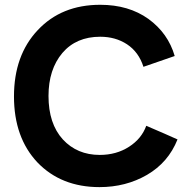

<svg xmlns="http://www.w3.org/2000/svg" viewBox="-20 -766 792 798"><path d="M706.1 -533.2Q678.7 -627.9 596.7 -687.5Q514.6 -746.1 396.5 -746.1Q235.4 -746.1 136.7 -640.6Q38.1 -536.1 38.1 -365.2Q38.1 -194.3 135.7 -90.8Q234.4 11.7 393.6 11.7Q502.9 11.7 590.8 -39.1Q679.7 -90.8 717.8 -186.5Q674.8 -206.1 587.9 -243.2Q568.4 -189.5 516.6 -156.2Q463.9 -122.1 394.5 -122.1Q300.8 -122.1 241.2 -186.5Q181.6 -252 181.6 -367.2Q181.6 -477.5 239.3 -545.9Q296.9 -613.3 396.5 -613.3Q460 -613.3 507.8 -582Q556.6 -549.8 576.2 -488.3Q619.1 -502.9 706.1 -533.2Z"/></svg>

Font: BM-Biotif
Style: Bold
Weight: 400
Designer: Deni Anggara
Version: Version 1.000;PS 001.000;hotconv 1.0.88;makeotf.lib2.5.64776